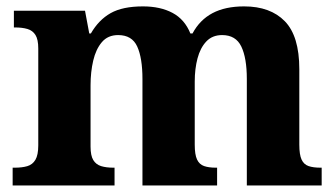

<svg xmlns="http://www.w3.org/2000/svg" viewBox="-20 -569 1032 589"><path d="M18.8 0V-54.6H25.2Q47.8 -54.6 63.8 -59.3Q79.8 -64 88.6 -78.7Q97.4 -93.4 97.4 -123.2V-420.2Q97.4 -448 88.8 -461.7Q80.2 -475.4 64.2 -480.1Q48.2 -484.8 26.2 -484.8H22.6V-536H240.8L253.8 -466.4H258.8Q282.8 -508 319.4 -528.7Q356 -549.4 418.6 -549.4Q471.8 -549.4 509.2 -529.5Q546.6 -509.6 564 -466.4H570.6Q592.8 -508 631.9 -528.7Q671 -549.4 728.8 -549.4Q809.4 -549.4 853.8 -503.8Q898.2 -458.2 898.2 -356.8V-125.4Q898.2 -94.6 905.1 -79.6Q912 -64.6 926.4 -59.6Q940.8 -54.6 963.2 -54.6H966.8V0H737.2V-326.6Q737.2 -391 720.3 -426.2Q703.4 -461.4 661.4 -461.4Q631.4 -461.4 612.9 -441.8Q594.4 -422.2 585.9 -389.9Q577.4 -357.6 577.4 -319.2V-125.4Q577.4 -94.6 584.5 -79.6Q591.6 -64.6 606 -59.6Q620.4 -54.6 642.4 -54.6H646V0H417V-326.6Q417 -391 401 -426.2Q385 -461.4 342.4 -461.4Q311 -461.4 292.6 -439.8Q274.2 -418.2 266 -383.2Q257.8 -348.2 257.8 -307.4V-119.4Q257.8 -91.6 266.2 -77.9Q274.6 -64.2 290.2 -59.4Q305.8 -54.6 327.8 -54.6H331.4V0Z"/></svg>

Font: Noto Serif Hentaigana ExtraLight
Style: Regular
Weight: 200
Designer: Kazuhiro Yamada
Foundry: nipponia
Version: Version 1.000